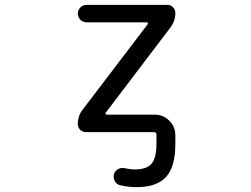

<svg xmlns="http://www.w3.org/2000/svg" viewBox="-20 -567 1040 794"><path d="M337.9 -546.9H671.9Q685.5 -546.9 695.3 -537.1Q705.1 -527.3 705.1 -513.7Q705.1 -479.5 684.6 -453.1L417 -100.6Q415 -98.6 416.5 -95.7Q418 -92.8 420.9 -92.8H620.1Q655.3 -92.8 680.2 -67.9Q705.1 -43 705.1 -7.8V28.3Q705.1 123 666.5 165Q627.9 207 543.9 207Q512.7 207 477.5 199.2Q462.9 196.3 455.1 182.6Q447.3 168.9 451.2 153.3Q456.1 138.7 469.2 131.8Q482.4 125 498 128.9Q518.6 133.8 536.1 133.8Q585.9 133.8 606.4 110.4Q627 86.9 627 28.3V-10.7Q627 -20.5 617.2 -20.5H335.9Q321.3 -20.5 311.5 -30.3Q301.8 -40 301.8 -54.7Q301.8 -87.9 322.3 -114.3L590.8 -466.8Q592.8 -468.8 591.3 -471.7Q589.8 -474.6 586.9 -474.6H337.9Q323.2 -474.6 312.5 -485.4Q301.8 -496.1 301.8 -510.7Q301.8 -525.4 312.5 -536.1Q323.2 -546.9 337.9 -546.9Z"/></svg>

Font: Rounded-X Mgen+ 2m regular
Style: Regular
Weight: 400
Designer: [Source Han Sans]
Ryoko NISHIZUKA  (kana & ideographs); Paul D. Hunt (Latin, Greek & Cyrillic); Wenlong ZHANG  (bopomofo
Version: Version 1.059.20150602